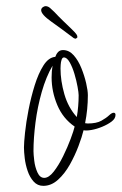

<svg xmlns="http://www.w3.org/2000/svg" viewBox="-20 -589 396 625"><path d="M121 16Q102 16 89.5 2Q77 -12 70 -32.5Q63 -53 60.5 -74Q58 -95 58 -109Q58 -124 61.5 -157.5Q65 -191 73 -232Q81 -273 93 -311.5Q105 -350 121.5 -376Q138 -402 160 -404Q163 -413 169 -419.5Q175 -426 185 -426Q205 -426 220 -409Q235 -392 245 -367Q255 -342 260.5 -318Q266 -294 266 -279Q266 -233 257 -188L265 -187Q294 -187 310 -196Q326 -205 335 -213.5Q344 -222 350 -222Q356 -222 356 -215Q356 -203 343.5 -193.5Q331 -184 313 -176.5Q295 -169 278 -166Q261 -163 252 -165Q247 -144 235.5 -113.5Q224 -83 207.5 -53.5Q191 -24 169 -4Q147 16 121 16ZM230 -208Q236 -243 236 -279Q236 -287 232.5 -306.5Q229 -326 222.5 -348Q216 -370 207 -386Q198 -402 188 -402Q183 -402 180.5 -394.5Q178 -387 177.5 -378Q177 -369 177 -366Q177 -326 189.5 -282.5Q202 -239 230 -208ZM124 -10Q139 -10 155 -30.5Q171 -51 185.5 -80.5Q200 -110 210 -137Q220 -164 223 -177Q185 -203 166.5 -247Q148 -291 148 -337Q148 -357 151 -375Q130 -339 116 -290Q102 -241 95.5 -190Q89 -139 89 -97Q89 -87 91.5 -66Q94 -45 102 -27.5Q110 -10 124 -10ZM225 -463Q224 -463 220 -465Q179 -496 146.5 -519Q114 -542 114 -556Q114 -562 120 -566Q125 -569 128 -569Q136 -569 143 -563Q150 -557 157 -550Q170 -536 185.5 -521Q201 -506 213.5 -494Q226 -482 229 -477Q232 -473 232 -468Q232 -467 229.5 -465Q227 -463 225 -463Z"/></svg>

Font: Licorice
Style: Regular
Weight: 400
Designer: Robert E. Leuschke
Foundry: Robert E. Leuschke
Version: Version 1.010; ttfautohint (v1.8.3)